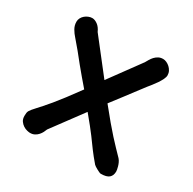

<svg xmlns="http://www.w3.org/2000/svg" viewBox="-139 -746 911 905"><g transform="rotate(30 316.5 -294.0)"><path d="M68.8 -42.5Q68.8 -52.2 69.8 -58.8Q70.8 -65.4 74.2 -71.3Q77.6 -77.1 83.5 -84Q89.4 -90.8 99.1 -101.6Q108.4 -111.8 121.8 -126.7Q135.3 -141.6 153.6 -163.8Q171.9 -186 195.8 -217.3Q219.7 -248.5 250.5 -291Q231.4 -313 212.2 -335.7Q192.9 -358.4 173.8 -381.8Q153.3 -407.7 132.6 -433.1Q111.8 -458.5 90.8 -482.4Q79.1 -495.1 69.1 -512.2Q59.1 -529.3 59.1 -549.8Q59.1 -560.5 64.2 -570.1Q69.3 -579.6 77.4 -586.4Q85.4 -593.3 95.7 -597.4Q106 -601.6 115.7 -601.6Q129.9 -601.6 145 -590.6Q160.2 -579.6 169.9 -557.6L169.4 -558.1L311 -377L433.1 -543.9V-543.5Q438.5 -552.7 444.3 -563Q450.2 -573.2 458.3 -581.8Q466.3 -590.3 476.8 -595.9Q487.3 -601.6 501.5 -601.6Q510.7 -601.6 520.5 -597.2Q530.3 -592.8 538.6 -585.2Q546.9 -577.6 552.2 -567.4Q557.6 -557.1 557.6 -544.9Q557.6 -535.2 551.3 -522.2Q544.9 -509.3 535.9 -495.8Q526.9 -482.4 517.1 -470.2Q507.3 -458 501 -450.2Q493.7 -440.4 484.9 -429Q476.1 -417.5 462.6 -399.7Q449.2 -381.8 429 -355.2Q408.7 -328.6 378.4 -289.1Q412.1 -247.1 436.8 -217.8Q461.4 -188.5 481.2 -166.7Q501 -145 517.8 -127.4Q534.7 -109.9 552.7 -91.3Q559.1 -84 563.2 -75Q567.4 -65.9 569.8 -57.4Q572.3 -48.8 573.5 -41.7Q574.7 -34.7 574.7 -31.2Q574.7 -9.3 561.5 2.4Q548.3 14.2 516.6 14.2Q513.2 14.2 506.8 11.2Q500.5 8.3 493.7 4.6Q486.8 1 481 -2.9Q475.1 -6.8 472.7 -9.3Q458 -26.4 447.5 -39.6Q437 -52.7 428 -64.7Q418.9 -76.7 409.9 -89.4Q400.9 -102.1 388.7 -118.4Q376.5 -134.8 359.4 -156.2Q342.3 -177.7 317.4 -207.5Q286.6 -165 255.4 -123.8Q224.1 -82.5 193.4 -40Q190.9 -32.7 186 -23.2Q181.2 -13.7 173.8 -5.4Q166.5 2.9 156 8.5Q145.5 14.2 131.3 14.2Q125.5 14.2 115 11.7Q104.5 9.3 94.2 2.7Q84 -3.9 76.4 -14.6Q68.8 -25.4 68.8 -42.5Z"/></g></svg>

Font: Autour One
Style: Regular
Weight: 400
Version: Version 1.007; ttfautohint (v0.92) -l 24 -r 24 -G 200 -x 7 -